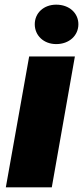

<svg xmlns="http://www.w3.org/2000/svg" viewBox="-20 -803 356 823"><path d="M5 0H202L301 -561H105ZM221 -614C277 -614 316 -651 316 -699C316 -747 277 -783 221 -783C167 -783 129 -747 129 -699C129 -651 167 -614 221 -614Z"/></svg>

Font: SVN-Poppins ExtraBold
Style: Italic
Weight: 800
Italic angle: -10°
Designer: Ninad Kale (Devanagari), Jonny Pinhorn (Latin)
Foundry: Indian Type Foundry
Version: Version 3.002 2017